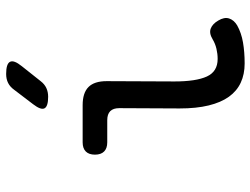

<svg xmlns="http://www.w3.org/2000/svg" viewBox="-118 -708 835 640"><g transform="rotate(-90 300.0 -387.5)"><path d="M349 -224Q349 -152 365.5 -116Q382 -80 424 -80Q441 -80 458 -84Q475 -88 490 -97Q510 -109 525.5 -103Q541 -97 552 -78Q564 -58 559 -42Q554 -26 536 -15Q511 -1 479 4.5Q447 10 409 10Q373 10 345 -3Q317 -16 298 -42.5Q279 -69 269 -110Q259 -151 259 -207L260 -408Q260 -428 250 -438Q240 -448 220 -448H146Q126 -448 115.5 -458.5Q105 -469 105 -489Q105 -509 115.5 -519.5Q126 -530 146 -530H270Q311 -530 330.5 -510.5Q350 -491 350 -450ZM350 -670Q340 -657 327 -651Q314 -645 298 -645Q266 -645 259.5 -657Q253 -669 273 -695L321 -758Q331 -772 344 -778.5Q357 -785 374 -785Q408 -785 414.5 -772Q421 -759 400 -733Z"/></g></svg>

Font: Maple Mono NL
Style: Regular
Weight: 400
Monospace: yes
Designer: subframe7536
Version: Version 7.000